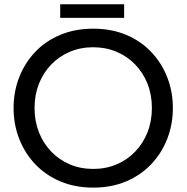

<svg xmlns="http://www.w3.org/2000/svg" viewBox="-20 -844 852 877"><path d="M405.8 13Q323 13 255.9 -15.3Q188.8 -43.6 141.2 -93.6Q93.6 -143.6 67.8 -209.6Q42 -275.6 42 -350.6Q42 -425.5 67.8 -491.4Q93.6 -557.3 141.1 -607.2Q188.6 -657.1 255.8 -685Q323 -713 405.8 -713Q488.9 -713 555.8 -685Q622.7 -657.1 670.3 -607.1Q717.9 -557.2 743.8 -491.3Q769.6 -425.4 769.6 -350.5Q769.6 -275.6 743.8 -209.6Q718 -143.6 670.4 -93.6Q622.8 -43.6 555.9 -15.3Q488.9 13 405.8 13ZM405.7 -72.4Q463.4 -72.4 512.4 -93.1Q561.4 -113.8 597.7 -151.7Q634 -189.6 653.9 -240.3Q673.8 -291 673.8 -350.7Q673.8 -410.4 653.9 -461Q634 -511.6 597.8 -549.1Q561.6 -586.6 512.5 -607.4Q463.4 -628.2 405.7 -628.2Q348 -628.2 299.1 -607.5Q250.2 -586.8 213.9 -549.2Q177.6 -511.6 157.7 -460.9Q137.8 -410.2 137.8 -350.5Q137.8 -290.8 157.7 -240.2Q177.6 -189.6 213.9 -151.7Q250.2 -113.8 299.1 -93.1Q348 -72.4 405.7 -72.4ZM255 -762.4V-824.4H547V-762.4Z"/></svg>

Font: MuseoModerno Thin
Style: Regular
Weight: 100
Designer: Pablo Cosgaya, Héctor Gatti, Marcela Romero, and the Authors of The MuseoModerno Project.
Foundry: Omnibus-Type Team
Version: Version 1.003